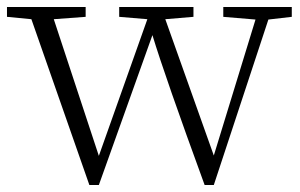

<svg xmlns="http://www.w3.org/2000/svg" viewBox="-24 -527 865 553"><path d="M816.4 -506.8V-478.5L749 -470.7L591.8 5.9H565.4Q451.2 -306.6 415 -425.8L260.7 5.9H233.4L66.4 -471.7L-3.9 -478.5V-506.8H222.7V-478.5L130.9 -471.7L260.7 -78.1L400.4 -471.7L319.3 -478.5V-506.8H533.2V-478.5L452.1 -471.7L591.8 -79.1L711.9 -470.7L619.1 -478.5V-506.8Z"/></svg>

Font: GenYoMin TW TTF ExtraLight
Style: Regular
Weight: 250
Version: Version 1.300